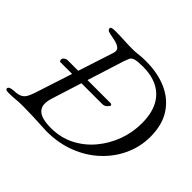

<svg xmlns="http://www.w3.org/2000/svg" viewBox="-156 -854 1059 1059"><g transform="rotate(45 374.0 -324.0)"><path d="M103 -317Q97 -317 95.5 -324Q94 -331 95 -335Q97 -342 106 -347.5Q115 -353 123 -353H459Q464 -353 467 -348.5Q470 -344 466 -339Q459 -329 450.5 -323Q442 -317 431 -317ZM317 7Q308 7 275.5 5Q243 3 202 1.5Q161 0 124 0Q106 0 91.5 1Q77 2 61 3.5Q45 5 20 5Q8 5 2 2.5Q-4 0 -4 -6Q-4 -22 32 -24Q64 -25 80.5 -33.5Q97 -42 106 -58.5Q115 -75 123 -99L273 -560Q281 -584 267.5 -595.5Q254 -607 231 -612.5Q208 -618 186 -622Q171 -625 166.5 -630Q162 -635 162 -642Q162 -648 171 -650.5Q180 -653 192 -653Q232 -653 265 -651Q298 -649 329 -649Q349 -649 363.5 -650.5Q378 -652 393.5 -653.5Q409 -655 432 -655Q526 -655 596 -623.5Q666 -592 705.5 -530.5Q745 -469 745 -377Q745 -301 714 -232Q683 -163 626 -109Q569 -55 490.5 -24Q412 7 317 7ZM322 -23Q397 -23 458.5 -54Q520 -85 565 -138.5Q610 -192 634.5 -258.5Q659 -325 659 -395Q659 -472 633 -522Q607 -572 558.5 -597Q510 -622 442 -622Q400 -622 382 -616.5Q364 -611 358.5 -599.5Q353 -588 347 -571L211 -141Q197 -97 207 -71Q217 -45 246.5 -34Q276 -23 322 -23Z"/></g></svg>

Font: EB Garamond
Style: Italic
Weight: 400
Italic angle: -17.2°
Designer: Georg Duffner and Octavio Pardo
Foundry: Georg Duffner
Version: Version 1.001